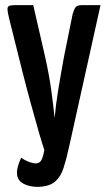

<svg xmlns="http://www.w3.org/2000/svg" viewBox="-20 -720 415 745"><path d="M131 5Q95 6 70.5 -7.5Q46 -21 46 -49Q45 -57 49 -72.5Q53 -88 62 -108Q76 -98 92 -92Q108 -86 119 -86Q134 -86 141 -99.5Q148 -113 152 -138Q144 -161 130.5 -208Q117 -255 100.5 -315Q84 -375 68 -438Q52 -501 38.5 -556Q25 -611 16 -646Q12 -662 10.5 -671Q9 -680 9 -685Q9 -694 15.5 -697Q22 -700 36 -700H109L155 -500Q171 -428 179 -369Q187 -310 192 -262Q196 -310 205.5 -368.5Q215 -427 228 -498L262 -666Q267 -683 273 -691.5Q279 -700 297 -700H370L248 -150Q238 -104 227 -69.5Q216 -35 194.5 -16Q173 3 131 5Z"/></svg>

Font: Yanone Kaffeesatz SemiBold
Style: Regular
Weight: 600
Designer: Yanone (Cyrillic: Daniel Pouzeot, Huerta Tipografica, and Cyreal)
Foundry: Yanone
Version: Version 2.003